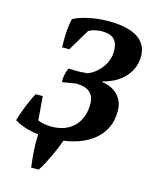

<svg xmlns="http://www.w3.org/2000/svg" viewBox="-132 -798 859 1084"><g transform="rotate(15 297.0 -256.0)"><path d="M157 200Q151 152 147.5 102.5Q144 53 147 8Q101 3 64.5 -9.5Q28 -22 6 -37Q10 -53 17.5 -74.5Q25 -96 34 -119Q43 -142 53.5 -165Q64 -188 75 -207H116L127 -69Q138 -62 161.5 -57.5Q185 -53 206 -53Q291 -53 339 -102Q387 -151 387 -233Q387 -324 279 -324L200 -311Q198 -329 202.5 -352.5Q207 -376 217 -395L248 -394Q265 -393 288 -394Q311 -395 328 -397Q377 -418 408 -461.5Q439 -505 439 -556Q439 -601 417 -624Q395 -647 342 -647Q296 -645 268 -628L192 -501H150Q149 -536 150.5 -579Q152 -622 162 -669Q186 -682 213 -690Q240 -698 267.5 -703Q295 -708 321 -710Q347 -712 368 -712Q416 -712 457.5 -704Q499 -696 529.5 -679Q560 -662 577 -634Q594 -606 594 -566Q594 -540 585.5 -512Q577 -484 557 -457.5Q537 -431 503.5 -409Q470 -387 420 -374V-370Q442 -368 464.5 -359Q487 -350 505.5 -333.5Q524 -317 535.5 -292.5Q547 -268 547 -234Q547 -135 479.5 -72.5Q412 -10 294 6Q287 26 277 50.5Q267 75 255 100.5Q243 126 229.5 152Q216 178 201 200H157Z"/></g></svg>

Font: PT Serif
Style: Bold Italic
Weight: 700
Italic angle: -12°
Designer: A.Korolkova, O.Umpeleva, V.Yefimov
Foundry: ParaType Ltd
Version: Version 1.000W OFL